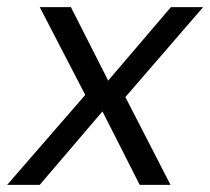

<svg xmlns="http://www.w3.org/2000/svg" viewBox="-44 -516 587 536"><path d="M-24 0 194 -251 67 -496H154L258 -291L433 -496H523L306 -245L432 0H346L242 -205L67 0Z"/></svg>

Font: DeepMind Sans
Style: Italic
Weight: 400
Italic angle: -10°
Designer: Jonny Pinhorn / Modifications: Colophon Foundry
Foundry: Colophon Foundry
Version: Version 1.002; ttfautohint (v1.8.2)